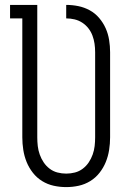

<svg xmlns="http://www.w3.org/2000/svg" viewBox="-20 -755 540 783"><path d="M250 8Q224 8 199 2.5Q174 -3 152 -16.5Q130 -30 114 -50.5Q98 -71 88.5 -94.5Q79 -118 75 -143.5Q71 -169 71 -195V-680H21V-735H132V-195Q132 -177 134 -159.5Q136 -142 142 -125Q148 -108 158 -93Q168 -78 182.5 -67Q197 -56 214.5 -51.5Q232 -47 250 -47Q268 -47 285.5 -51.5Q303 -56 317.5 -67Q332 -78 342 -93Q352 -108 358 -125Q364 -142 366 -159.5Q368 -177 368 -195V-542Q368 -560 365.5 -577Q363 -594 357 -610Q351 -626 340.5 -639.5Q330 -653 315.5 -662.5Q301 -672 284 -676Q267 -680 250 -680V-735Q275 -735 299.5 -730Q324 -725 346 -713Q368 -701 384.5 -681.5Q401 -662 411 -639.5Q421 -617 425 -592Q429 -567 429 -542V-195Q429 -169 425 -143.5Q421 -118 411.5 -94.5Q402 -71 386 -50.5Q370 -30 348 -16.5Q326 -3 301 2.5Q276 8 250 8Z"/></svg>

Font: Iosevka Slab Light
Style: Regular
Weight: 300
Monospace: yes
Designer: Belleve Invis
Foundry: Belleve Invis
Version: Version 11.1.0; ttfautohint (v1.8.3)